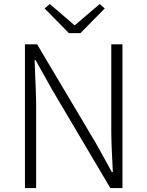

<svg xmlns="http://www.w3.org/2000/svg" viewBox="-20 -953 746 973"><path d="M106.4 0V-728.5H168L465.8 -227.5L546.9 -81.1H551.8Q543.9 -225.6 543.9 -296.9V-728.5H600.6V0H539.1L242.2 -502L160.2 -648.4H155.3Q163.1 -460 163.1 -436.5V0ZM329.1 -785.2 206.1 -910.2 232.4 -932.6 356.4 -826.2H360.4L485.4 -932.6L510.7 -910.2L387.7 -785.2Z"/></svg>

Font: Taipei Sans TC Beta Light
Style: Regular
Weight: 300
Designer: JT Foundry
Foundry: JT Foundry
Version: Version 1.000